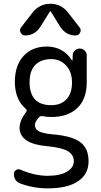

<svg xmlns="http://www.w3.org/2000/svg" viewBox="-20 -780 540 1030"><path d="M345.7 -711.9 407.2 -632.8Q417 -620.1 409.7 -605Q402.3 -589.8 385.7 -589.8Q334 -589.8 303.7 -635.7L252 -718.8Q252 -719.7 250 -719.7Q248 -719.7 248 -718.8L196.3 -635.7Q166 -589.8 114.3 -589.8Q98.6 -589.8 90.8 -605Q83 -620.1 92.8 -632.8L154.3 -711.9Q191.4 -759.8 250 -759.8Q308.6 -759.8 345.7 -711.9ZM254.9 -462.9Q200.2 -462.9 169.4 -431.6Q138.7 -400.4 138.7 -339.8Q138.7 -215.8 254.9 -215.8Q306.6 -215.8 336.4 -247.1Q366.2 -278.3 366.2 -337.9Q366.2 -394.5 334.5 -428.7Q302.7 -462.9 254.9 -462.9ZM235.4 163.1Q301.8 163.1 338.9 141.1Q376 119.1 376 85Q376 49.8 343.8 30.8Q311.5 11.7 230.5 3.9Q85.9 -8.8 85 -94.7Q85 -132.8 121.1 -180.7Q127 -188.5 118.2 -196.3Q60.5 -245.1 59.6 -339.8Q59.6 -428.7 106 -479.5Q152.3 -530.3 230.5 -530.3Q318.4 -530.3 366.2 -456.1Q366.2 -455.1 368.2 -455.1Q369.1 -455.1 369.1 -456.1L370.1 -483.4Q371.1 -499 381.3 -509.3Q391.6 -519.5 408.2 -519.5Q422.9 -519.5 434.1 -508.8Q445.3 -498 445.3 -483.4V-337.9Q445.3 -249 395 -200.7Q344.7 -152.3 254.9 -152.3Q231.4 -152.3 207 -157.2Q196.3 -158.2 189.5 -151.4Q167 -126 167 -110.4Q167 -87.9 187.5 -76.2Q208 -64.5 259.8 -59.6Q367.2 -50.8 411.1 -17.1Q455.1 16.6 455.1 85Q455.1 154.3 398.9 192.4Q342.8 230.5 235.4 230.5Q161.1 230.5 90.8 205.1Q54.7 192.4 54.7 152.3Q54.7 139.6 65.9 132.3Q77.1 125 88.9 129.9Q166 163.1 235.4 163.1Z"/></svg>

Font: Rounded-X Mgen+ 2m regular
Style: Regular
Weight: 400
Designer: [Source Han Sans]
Ryoko NISHIZUKA  (kana & ideographs); Paul D. Hunt (Latin, Greek & Cyrillic); Wenlong ZHANG  (bopomofo
Version: Version 1.059.20150602